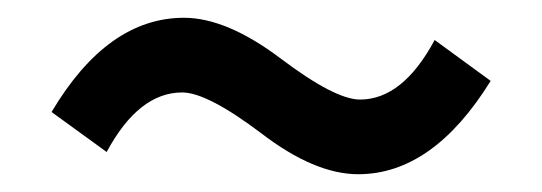

<svg xmlns="http://www.w3.org/2000/svg" viewBox="-20 -479 610 216"><path d="M274 -329Q213 -375 185 -375Q136 -375 100 -308L38 -353Q101 -459 187 -459Q235 -459 296 -413Q357 -367 385 -367Q433 -367 469 -434L532 -388Q467 -283 383 -283Q334 -283 274 -329Z"/></svg>

Font: `nÑOSM
Style: Regular
Weight: 500
Designer: Ryoko NISHIZUKA ¬âXZm¬º[P (kana & ideographs); Paul D. Hunt (Latin, Greek & Cyrillic); Wenlong ZHANG _ e¬á¬ü¬ô (bopomof
Foundry: Adobe Systems Incorporated
Version: Version 1.00 June 24, 2014, initial release